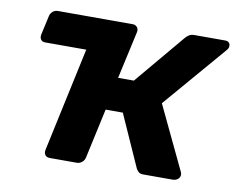

<svg xmlns="http://www.w3.org/2000/svg" viewBox="-63 -601 842 683"><g transform="rotate(10 358.0 -260.0)"><path d="M216 -402H69Q58 -402 53 -409Q48 -416 50 -427L65 -495Q67 -506 75 -513Q83 -520 94 -520H364Q374 -520 380 -513Q386 -506 384 -495ZM156 0Q145 0 139.5 -7Q134 -14 136 -25L237 -495Q239 -506 247 -513Q255 -520 266 -520H364Q374 -520 380 -513Q386 -506 384 -495L346 -323H403L555 -504Q560 -510 567.5 -515Q575 -520 586 -520H698Q708 -520 712.5 -514.5Q717 -509 716 -501Q716 -495 709 -487L515 -261L624 -32Q625 -29 626 -26Q627 -23 626 -19Q625 -11 617.5 -5.5Q610 0 600 0H494Q483 0 477.5 -4.5Q472 -9 468 -16L384 -204H322L283 -25Q281 -14 272.5 -7Q264 0 254 0Z"/></g></svg>

Font: Rubik SemiBold
Style: Italic
Weight: 600
Italic angle: -12°
Designer: Hubert and Fischer
Foundry: Hubert and Fischer
Version: Version 2.300;gftools[0.9.30]